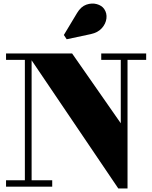

<svg xmlns="http://www.w3.org/2000/svg" viewBox="-20 -1051 857 1081"><path d="M491.5 -859 355.5 -830 339.5 -854 414 -978Q435.5 -1014 466.2 -1024.8Q497 -1035.5 525 -1027.8Q553 -1020 566.5 -1000.5Q583 -976.5 579.2 -946.8Q575.5 -917 553.2 -892.2Q531 -867.5 491.5 -859ZM14 -36H120V-714H14V-750H386L660 -357V-714H550V-750H803V-714H698V10H646L158 -711.5V-36H274V0H14Z"/></svg>

Font: Bodoni* 06pt Fatface
Style: Regular
Weight: 900
Version: Version 2.3